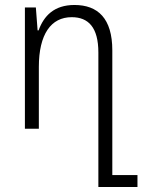

<svg xmlns="http://www.w3.org/2000/svg" viewBox="-20 -517 572 771"><path d="M375 234H532V186H431V-315C431 -443 373 -497 279 -497C197 -497 156 -453 135 -395H131L124 -487H80V0H136V-248C136 -380 185 -448 268 -448C335 -448 375 -407 375 -306Z"/></svg>

Font: Noto Sans Armenian SemiCondensed Light
Style: Regular
Weight: 300
Width: 4
Designer: Monotype Design Team
Foundry: Monotype Imaging Inc.
Version: Version 2.008